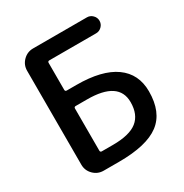

<svg xmlns="http://www.w3.org/2000/svg" viewBox="-169 -886 952 996"><g transform="rotate(-30 307.0 -388.0)"><path d="M199.2 -487.3Q199.2 -477.5 209 -477.5H266.6Q418.9 -477.5 497.6 -421.4Q576.2 -365.2 576.2 -260.7Q576.2 -135.7 500.5 -78.6Q424.8 -21.5 258.8 -21.5H167Q131.8 -21.5 106.9 -46.4Q82 -71.3 82 -106.4V-668.9Q82 -704.1 106.9 -729Q131.8 -753.9 167 -753.9H489.3Q508.8 -753.9 522.9 -739.7Q537.1 -725.6 537.1 -706.1Q537.1 -686.5 522.9 -672.4Q508.8 -658.2 489.3 -658.2H209Q199.2 -658.2 199.2 -648.4ZM199.2 -123Q199.2 -113.3 209 -113.3H275.4Q375 -113.3 420.4 -149.4Q465.8 -185.5 465.8 -259.8Q465.8 -384.8 277.3 -384.8H209Q199.2 -384.8 199.2 -375Z"/></g></svg>

Font: Gen Jyuu GothicX Medium
Style: Regular
Weight: 500
Designer: Ryoko NISHIZUKA (kana &amp; ideographs); Paul D. Hunt (Latin, Greek &amp; Cyrillic); Wenlong ZHANG (bopomofo); Sandoll C
Version: Version 1.058.20140828